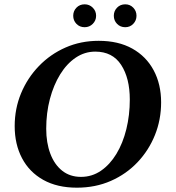

<svg xmlns="http://www.w3.org/2000/svg" viewBox="-20 -859 814 889"><path d="M336 10Q245 10 180.5 -26Q116 -62 82 -126.5Q48 -191 48 -275Q48 -356 77.5 -427Q107 -498 160 -553Q213 -608 283.5 -639Q354 -670 437 -670Q528 -670 592.5 -634Q657 -598 691.5 -533.5Q726 -469 726 -385Q726 -305 697.5 -234Q669 -163 617 -108Q565 -53 493.5 -21.5Q422 10 336 10ZM355 -40Q406 -40 447.5 -68.5Q489 -97 519 -146.5Q549 -196 565 -261Q581 -326 581 -398Q581 -497 541 -558.5Q501 -620 421 -620Q372 -620 330.5 -592Q289 -564 258.5 -514.5Q228 -465 211 -400.5Q194 -336 194 -263Q194 -198 213 -147.5Q232 -97 268 -68.5Q304 -40 355 -40ZM372 -733Q349 -733 334 -748.5Q319 -764 319 -786Q319 -808 334 -823.5Q349 -839 372 -839Q394 -839 409.5 -823.5Q425 -808 425 -786Q425 -764 409.5 -748.5Q394 -733 372 -733ZM560 -733Q537 -733 522 -748.5Q507 -764 507 -786Q507 -808 522 -823.5Q537 -839 560 -839Q582 -839 597 -823.5Q612 -808 612 -786Q612 -764 597 -748.5Q582 -733 560 -733Z"/></svg>

Font: Spectral SC
Style: Bold Italic
Weight: 700
Italic angle: -10°
Designer: Jean-Baptiste Levee
Foundry: Production Type
Version: Version 2.001